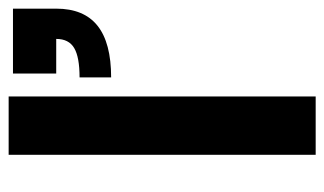

<svg xmlns="http://www.w3.org/2000/svg" viewBox="-173 -577 750 444"><g transform="rotate(-90 202.0 -355.0)"><path d="M66 -710H201V0H66ZM334 -600H404Q404 -536 364.5 -504.5Q325 -473 245 -473V-546Q292 -546 313 -558.5Q334 -571 334 -600ZM254 -700H404V-600H254Z"/></g></svg>

Font: Uncut Sans Variable
Style: Regular
Weight: 400
Designer: Kasper Nordkvist
Foundry: UNCUT.wtf
Version: Version 1.303;Glyphs 3.1.2 (3151)